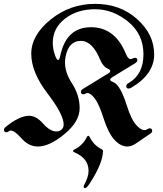

<svg xmlns="http://www.w3.org/2000/svg" viewBox="-75 -738 830 980"><path d="M0 0ZM305.2 24.9Q348.6 2.9 367.7 -37.6Q371.1 -44.9 375.5 -44.9Q379.9 -44.9 383.3 -37.6Q404.3 4.4 445.8 24.9Q450.7 27.3 450.7 31.2Q450.7 93.8 383.3 197.8Q367.7 222.2 358.9 222.2Q352.1 222.2 352.1 214.4Q352.1 210.4 355 205.1Q377 165 377 133.8Q377 70.3 305.2 39.6Q297.9 36.6 297.9 32.5Q297.9 28.3 305.2 24.9ZM-54.7 -75.7Q-54.7 -83 -46.9 -89.4Q23.4 -147 73.7 -147Q109.9 -147 145.3 -106.9Q180.7 -66.9 213.4 -66.9Q227.5 -66.9 238.8 -76.2Q250 -85.4 250 -102.5Q250 -153.3 167.2 -261.5Q84.5 -369.6 84.5 -463.9Q84.5 -558.1 183.3 -638.2Q282.2 -718.3 410.2 -718.3Q538.1 -718.3 625 -640.4Q711.9 -562.5 711.9 -460.4Q711.9 -358.4 593.8 -289.6Q587.9 -286.1 581.5 -286.1Q569.3 -286.1 569.3 -298.8Q569.3 -307.1 580.6 -313.5Q657.2 -357.4 657.2 -460.4Q657.2 -563.5 579.3 -627.2Q501.5 -690.9 410.2 -690.9Q318.8 -690.9 256.6 -642.6Q194.3 -594.2 194.3 -519Q194.3 -487.8 206.5 -454.1Q214.8 -431.6 221.4 -431.6Q228 -431.6 232.9 -454.6Q263.7 -599.1 389.6 -599.1Q512.2 -599.1 567.4 -463.4Q578.6 -436 591.8 -436Q596.2 -436 601.8 -439.5Q607.4 -442.9 614.3 -442.9Q626 -442.9 626 -430.7Q626 -422.4 614.3 -415L498 -343.8Q487.3 -337.4 487.3 -331.5Q487.3 -325.2 500 -320.3Q515.6 -314.5 528.8 -296.9Q550.8 -267.6 572.8 -198Q594.7 -128.4 619.4 -101.1Q644 -73.7 662.1 -73.7Q670.4 -73.7 677 -78.4Q683.6 -83 689.5 -83Q701.7 -83 701.7 -69.3Q701.7 -62.5 693.4 -56.6L619.1 -5.9Q596.2 9.8 574.7 9.8Q540.5 9.8 509 -24.7Q477.5 -59.1 454.1 -132.8Q430.7 -206.5 409.2 -234.9Q387.2 -263.2 371.1 -263.2Q366.7 -263.2 361.3 -260Q356 -256.8 350.6 -256.8Q337.9 -256.8 337.9 -270Q337.9 -277.8 347.7 -283.7L477.5 -363.3Q487.8 -369.6 487.8 -375.7Q487.8 -381.8 475.6 -387.2Q450.7 -398.4 437 -431.6Q397 -529.3 337.9 -529.3Q275.4 -529.3 259.8 -449.2Q256.8 -434.1 256.8 -418.5Q256.8 -367.7 291 -314.9Q331.5 -253.4 331.5 -185.5Q331.5 -117.7 254.6 -54Q177.7 9.8 118.7 9.8Q71.8 9.8 35.4 -31Q-1 -71.8 -20 -71.8Q-25.4 -71.8 -30.8 -67.4Q-36.1 -63 -42.5 -63Q-54.7 -63 -54.7 -75.7Z"/></svg>

Font: UnifrakturMaguntia
Style: Book
Weight: 400
Designer: j. 'mach' wust, Gerrit Ansmann, Georg Duffner, based on a font by Peter Wiegel, original typeface by Carl Albert Fahrenw
Version: Version 2017-03-19